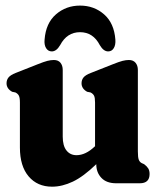

<svg xmlns="http://www.w3.org/2000/svg" viewBox="-20 -672 576 704"><path d="M53 -131V-296Q53 -314 49.2 -321.2Q45.5 -328.5 36.5 -333L24.5 -335.5Q4 -347 4 -366.5Q4 -379 11.2 -388Q18.5 -397 37.5 -404.5L118.5 -436.5Q141 -445.5 153.8 -448.8Q166.5 -452 177.5 -452Q193.5 -452 201.8 -441.8Q210 -431.5 210 -415.5V-171Q210 -137.5 223.8 -120.2Q237.5 -103 260.5 -103Q294 -103 327.5 -135L328.5 -135.5V-296Q328.5 -314 324.8 -321.2Q321 -328.5 312 -333L299.5 -335.5Q279 -347 279 -366.5Q279 -379 286.2 -388Q293.5 -397 313 -404.5L394 -436.5Q416.5 -445.5 429.2 -448.8Q442 -452 452.5 -452Q468.5 -452 477 -441.8Q485.5 -431.5 485.5 -415.5V-117Q485.5 -95 488.8 -86.5Q492 -78 499.5 -74L508.5 -70Q518.5 -62.5 523.5 -54.5Q528.5 -46.5 528.5 -34Q528.5 0 492.5 0H406Q370.5 0 351.8 -19.8Q333 -39.5 333 -70Q286 -24.5 247 -6Q208 12.5 171 12.5Q117 12.5 85 -25.2Q53 -63 53 -131ZM273.5 -554Q225.5 -554 200.5 -506.5Q187 -483.5 170 -483.5Q156.5 -483.5 149 -495.5Q141.5 -507.5 143.5 -527Q148 -587 185 -619.2Q222 -651.5 273.5 -651.5Q325 -651.5 361.8 -619.2Q398.5 -587 403 -527Q404.5 -507.5 397.2 -495.5Q390 -483.5 376.5 -483.5Q359.5 -483.5 346 -506.5Q321.5 -554 273.5 -554Z"/></svg>

Font: Fraunces 144pt SuperSoft
Style: Bold
Weight: 700
Version: Version 1.000;[b76b70a41]